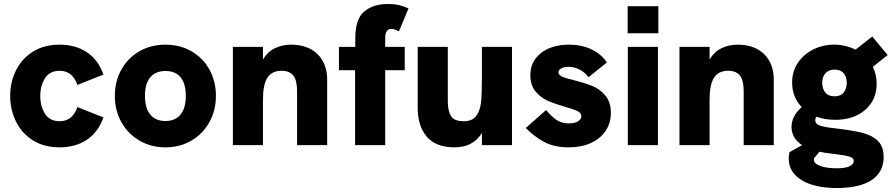

<svg xmlns="http://www.w3.org/2000/svg" viewBox="-20 -728 4478 963"><path d="M31 -247Q31 -314 59 -372.5Q87 -431 143 -467.5Q199 -504 279 -504Q358 -504 415 -466.5Q472 -429 499 -354L368 -302Q344 -373 279 -373Q230 -373 206 -336Q182 -299 182 -247Q182 -194 206 -157Q230 -120 279 -120Q344 -120 368 -191L499 -139Q472 -64 415 -26.5Q358 11 279 11Q199 11 143 -25.5Q87 -62 59 -121Q31 -180 31 -247Z M556 -247Q556 -321 589 -379.5Q622 -438 679.5 -471Q737 -504 810 -504Q882 -504 940 -471Q998 -438 1030.5 -379Q1063 -320 1063 -247Q1063 -174 1030 -115Q997 -56 939.5 -22.5Q882 11 810 11Q738 11 680 -22.5Q622 -56 589 -115Q556 -174 556 -247ZM912 -247Q912 -308 886 -340Q860 -372 810 -372Q760 -372 733.5 -340Q707 -308 707 -247Q707 -186 733.5 -153.5Q760 -121 810 -121Q859 -121 885.5 -153.5Q912 -186 912 -247Z M1148 -493H1299V-429Q1322 -469 1359.5 -486.5Q1397 -504 1439 -504Q1524 -504 1572.5 -456.5Q1621 -409 1621 -328V0H1470V-272Q1470 -324 1451.5 -348.5Q1433 -373 1392 -373Q1344 -373 1321.5 -338.5Q1299 -304 1299 -230V0H1148Z M1761 -376H1680V-493H1762V-537Q1762 -632 1806.5 -670Q1851 -708 1926 -708Q1957 -708 1980.5 -702.5Q2004 -697 2029 -686L1981 -571Q1957 -583 1943 -583Q1912 -583 1912 -536V-493H2010V-376H1912V0H1761Z M2075 -188V-493H2226V-219Q2226 -173 2241.5 -146.5Q2257 -120 2306 -120Q2349 -120 2368.5 -146.5Q2388 -173 2392.5 -214Q2397 -255 2397 -330V-493H2548V0H2397V-61Q2353 11 2260 11Q2166 11 2120.5 -42.5Q2075 -96 2075 -188Z M2617 -86 2719 -176Q2744 -146 2770 -127.5Q2796 -109 2834 -109Q2863 -109 2879.5 -120Q2896 -131 2896 -145Q2896 -161 2877 -170.5Q2858 -180 2815 -192Q2763 -207 2727.5 -222.5Q2692 -238 2666 -269.5Q2640 -301 2640 -351Q2640 -420 2693.5 -462Q2747 -504 2835 -504Q2896 -504 2945.5 -481Q2995 -458 3024 -415L2932 -341Q2914 -365 2887 -379Q2860 -393 2831 -393Q2809 -393 2795 -385Q2781 -377 2781 -365Q2781 -353 2796.5 -345Q2812 -337 2858 -326Q2913 -312 2950.5 -297Q2988 -282 3016 -249Q3044 -216 3044 -162Q3044 -111 3017.5 -71.5Q2991 -32 2943 -10.5Q2895 11 2833 11Q2757 11 2706.5 -17.5Q2656 -46 2617 -86Z M3129 -493H3280V0H3129ZM3128 -697H3282V-561H3128Z M3388 -493H3539V-429Q3562 -469 3599.5 -486.5Q3637 -504 3679 -504Q3764 -504 3812.5 -456.5Q3861 -409 3861 -328V0H3710V-272Q3710 -324 3691.5 -348.5Q3673 -373 3632 -373Q3584 -373 3561.5 -338.5Q3539 -304 3539 -230V0H3388Z M3936 68Q3936 51 3940 35L4003 0Q3950 -35 3950 -91Q3950 -119 3963.5 -144.5Q3977 -170 4001 -191Q3953 -241 3953 -314Q3953 -370 3982 -413Q4011 -456 4059 -480Q4107 -504 4164 -504Q4221 -504 4271 -479L4355 -545L4432 -452L4358 -393Q4377 -353 4377 -309Q4377 -227 4319.5 -177Q4262 -127 4169 -127Q4119 -127 4074 -143Q4069 -135 4069 -126Q4069 -106 4092.5 -98Q4116 -90 4171 -84Q4258 -74 4306.5 -61.5Q4355 -49 4383.5 -21Q4412 7 4412 59Q4412 135 4352 175Q4292 215 4178 215Q4065 215 4000.5 175.5Q3936 136 3936 68ZM4227 -314Q4227 -344 4211 -361.5Q4195 -379 4166 -379Q4137 -379 4120.5 -361Q4104 -343 4104 -314Q4104 -284 4119 -264.5Q4134 -245 4166 -245Q4197 -245 4212 -264.5Q4227 -284 4227 -314ZM4178 116Q4220 116 4241 106Q4262 96 4262 79Q4262 69 4253 63Q4244 57 4220 52.5Q4196 48 4146 42Q4117 39 4090 33L4063 66L4062 73Q4062 92 4093 104Q4124 116 4178 116Z"/></svg>

Font: Hanken Grotesk Black
Style: Regular
Weight: 900
Designer: Alfredo Marco Pradil
Foundry: Hanken Design Co.
Version: Version 3.014